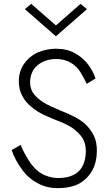

<svg xmlns="http://www.w3.org/2000/svg" viewBox="-20 -960 564 989"><path d="M87 -214 40 -187Q59 -133 92 -89Q123 -44 171 -18Q218 9 276 9Q348 9 391 -16Q434 -42 457 -85Q479 -128 479 -184Q479 -231 463 -262Q446 -295 421 -319Q396 -342 364 -358Q327 -377 305 -385Q263 -402 224 -421Q185 -441 160 -469Q135 -497 135 -537Q135 -571 152 -600Q169 -626 200 -641Q230 -656 269 -656Q313 -656 344 -637Q374 -620 394 -589Q413 -558 427 -528L472 -556Q461 -590 434 -628Q406 -664 366 -686Q325 -709 268 -709Q221 -709 172 -689Q129 -668 103 -630Q77 -592 77 -541Q77 -498 95 -466Q111 -434 140 -411Q166 -388 199 -372Q210 -366 257 -346Q301 -330 335 -312Q370 -293 397 -260Q422 -229 422 -180Q422 -140 407 -108Q392 -76 361 -60Q329 -43 279 -43Q246 -43 212 -57Q181 -70 159 -94Q136 -118 119 -149Q97 -185 87 -214ZM108 -913 268 -773 428 -913 395 -940 268 -829 141 -940Z"/></svg>

Font: NM-font
Style: Light
Weight: 500
Designer: ""
Foundry: ""
Version: ""